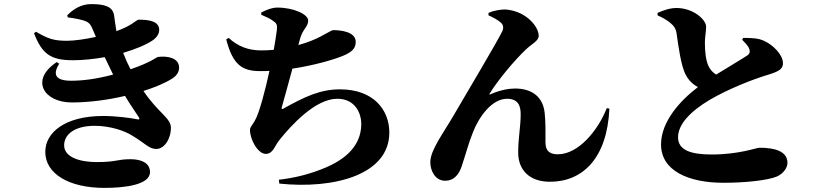

<svg xmlns="http://www.w3.org/2000/svg" viewBox="-20 -844 4040 937"><path d="M311 -759C337 -756 368 -750 385 -745C415 -736 422 -726 434 -697L448 -664C398 -653 344 -645 307 -645C244 -645 215 -654 156 -689L146 -682C184 -583 225 -550 335 -550C386 -550 440 -556 491 -565C505 -536 519 -506 532 -480C449 -458 383 -450 327 -450C252 -450 235 -479 269 -533L257 -541C125 -454 194 -344 330 -344C414 -344 506 -356 590 -376C618 -329 643 -295 658 -271C662 -263 661 -259 649 -262C615 -269 544 -278 483 -278C297 -278 201 -197 201 -103C201 4 316 73 490 73C589 73 712 58 712 -4C712 -51 666 -67 617 -67C550 -67 550 -53 451 -53C376 -53 293 -74 293 -135C293 -188 344 -230 442 -230C519 -230 589 -205 624 -183C691 -143 707 -117 743 -117C780 -117 814 -163 814 -221C814 -268 754 -291 680 -400C737 -418 787 -439 821 -461C847 -478 854 -497 854 -514C854 -563 795 -572 750 -566C744 -565 717 -540 617 -506C603 -533 592 -557 581 -586C642 -604 694 -626 725 -647C748 -663 757 -682 757 -698C757 -742 704 -748 656 -748C647 -748 621 -717 548 -692C543 -722 539 -753 537 -768C531 -812 491 -824 425 -824C378 -824 339 -801 308 -769Z M1255 -772C1281 -761 1298 -753 1313 -742C1330 -730 1334 -724 1331 -697C1328 -673 1323 -640 1316 -601C1296 -599 1275 -598 1254 -598C1192 -598 1140 -618 1096 -659L1084 -652C1116 -527 1162 -497 1250 -497C1265 -497 1280 -497 1295 -498C1276 -410 1245 -289 1223 -254C1208 -228 1200 -224 1200 -210C1200 -162 1239 -93 1277 -93C1313 -93 1321 -133 1343 -160C1403 -235 1520 -362 1626 -362C1710 -362 1743 -296 1743 -239C1743 -162 1702 -83 1571 -27C1494 6 1415 25 1341 33L1343 52C1611 80 1880 9 1880 -197C1880 -307 1804 -408 1639 -408C1543 -408 1467 -372 1363 -314C1356 -310 1353 -312 1355 -320C1362 -347 1387 -432 1407 -509C1513 -525 1605 -552 1650 -570C1700 -590 1716 -609 1716 -640C1716 -691 1637 -697 1606 -697C1600 -697 1586 -688 1545 -666C1517 -651 1479 -636 1436 -624C1439 -636 1442 -647 1445 -657C1459 -705 1484 -713 1484 -744C1484 -774 1413 -807 1334 -807C1308 -807 1285 -798 1255 -783Z M2426 -732C2436 -722 2439 -708 2431 -691C2405 -637 2253 -383 2198 -288C2142 -191 2080 -112 2080 -52C2080 -11 2104 38 2152 38C2199 38 2221 3 2233 -32C2251 -85 2267 -147 2289 -201C2319 -276 2381 -362 2455 -362C2507 -362 2521 -329 2521 -288C2521 -221 2508 -169 2509 -94C2511 -15 2563 43 2664 43C2823 43 2943 -71 2954 -314L2941 -316C2901 -213 2806 -91 2702 -91C2671 -91 2642 -101 2642 -149C2642 -209 2643 -246 2638 -294C2630 -368 2580 -412 2493 -412C2465 -412 2421 -405 2374 -384C2368 -381 2367 -383 2370 -388C2410 -453 2490 -549 2546 -602C2575 -630 2609 -644 2609 -669C2609 -713 2551 -786 2455 -797C2431 -800 2390 -793 2364 -781V-769C2383 -761 2410 -747 2426 -732Z M3602 -650C3614 -637 3631 -622 3637 -604C3641 -591 3639 -582 3629 -575C3611 -562 3541 -521 3475 -480C3459 -490 3446 -503 3437 -523C3424 -551 3420 -596 3420 -636C3420 -663 3426 -691 3426 -713C3426 -750 3361 -805 3282 -805C3248 -805 3216 -793 3189 -781V-769C3212 -759 3233 -747 3248 -735C3268 -719 3278 -706 3282 -680C3290 -624 3303 -522 3327 -478C3341 -452 3360 -433 3386 -419C3298 -352 3206 -250 3206 -139C3206 -11 3339 48 3511 48C3620 48 3725 36 3770 18C3801 5 3823 -24 3823 -49C3823 -107 3759 -123 3687 -123C3670 -123 3588 -90 3452 -90C3348 -90 3289 -113 3289 -174C3289 -238 3350 -301 3444 -357C3533 -409 3650 -456 3734 -481C3786 -497 3801 -510 3801 -536C3801 -576 3753 -625 3710 -644C3682 -658 3647 -659 3607 -659Z"/></svg>

Font: Noto Serif TC Black
Style: Regular
Weight: 900
Version: Version 1.001;PS 1.001;hotconv 16.6.54;makeotf.lib2.5.65590